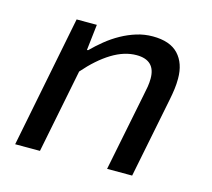

<svg xmlns="http://www.w3.org/2000/svg" viewBox="-79 -595 758 688"><g transform="rotate(15 300.0 -250.5)"><path d="M31 0 128 -489H203L192 -393H196Q217 -414 241 -433.5Q265 -453 292 -468Q319 -483 348 -492Q377 -501 408 -501Q472 -501 503 -468Q534 -435 534 -378Q534 -358 531.5 -339Q529 -320 525 -300L465 0H372L430 -289Q434 -307 436.5 -322.5Q439 -338 439 -353Q439 -421 369 -421Q324 -421 277.5 -392.5Q231 -364 185 -311L123 0Z"/></g></svg>

Font: Source Code Pro Medium
Style: Italic
Weight: 500
Italic angle: -11°
Monospace: yes
Designer: Paul D. Hunt, Teo Tuominen
Foundry: Adobe Systems Incorporated
Version: Version 1.050;PS 1.000;hotconv 16.6.51;makeotf.lib2.5.65220